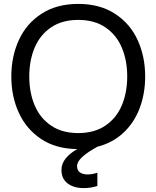

<svg xmlns="http://www.w3.org/2000/svg" viewBox="-20 -752 802 984"><path d="M295 119Q295 86 317.5 59Q340 32 376 12Q267 11 191 -39.5Q115 -90 76.5 -174Q38 -258 38 -360Q38 -463 77 -547.5Q116 -632 193.5 -682Q271 -732 381 -732Q491 -732 568.5 -682Q646 -632 685 -547.5Q724 -463 724 -360Q724 -274 696.5 -199.5Q669 -125 613.5 -72.5Q558 -20 479 0Q428 28 401.5 52.5Q375 77 375 99Q375 121 389.5 131.5Q404 142 429 142Q454 142 479 133V201Q447 212 409 212Q358 212 326.5 188Q295 164 295 119ZM632 -360Q632 -442 604.5 -507.5Q577 -573 520.5 -611.5Q464 -650 381 -650Q298 -650 241.5 -611.5Q185 -573 157.5 -507.5Q130 -442 130 -360Q130 -278 157.5 -212.5Q185 -147 241.5 -108.5Q298 -70 381 -70Q464 -70 520.5 -108.5Q577 -147 604.5 -212.5Q632 -278 632 -360Z"/></svg>

Font: Aspekta Variable
Style: Regular
Weight: 400
Designer: Ivo Dolenc
Version: Version 2.100